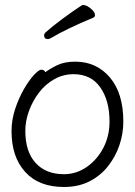

<svg xmlns="http://www.w3.org/2000/svg" viewBox="-20 -730 540 766"><path d="M351 -659Q300 -638 257.5 -617.5Q215 -597 181 -577Q175 -574 171 -574Q156 -574 156 -589Q156 -595 162 -601Q189 -625 228 -654Q267 -683 305 -708Q309 -710 312 -710Q325 -710 342 -696Q359 -682 359 -670Q359 -662 351 -659ZM161 -442Q181 -457 209.5 -470.5Q238 -484 280 -484Q365 -484 418.5 -421Q472 -358 472 -245Q472 -197 456.5 -151Q441 -105 411 -67Q381 -29 337 -6.5Q293 16 235 16Q135 16 80.5 -44Q26 -104 26 -207Q26 -252 40.5 -295.5Q55 -339 75.5 -374.5Q96 -410 115.5 -431Q135 -452 145 -452Q156 -452 161 -442ZM235 -35Q284 -35 325.5 -63.5Q367 -92 392 -139.5Q417 -187 417 -245Q417 -329 380 -381.5Q343 -434 274 -434Q232 -434 196.5 -414Q161 -394 135.5 -360.5Q110 -327 95.5 -287Q81 -247 81 -208Q81 -125 122 -80Q163 -35 235 -35Z"/></svg>

Font: Moon Stars Kai HW Light
Style: Regular
Weight: 300
Designer: GuiWonder
Version: Version 1.101